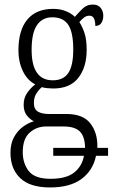

<svg xmlns="http://www.w3.org/2000/svg" viewBox="-20 -583 495 844"><path d="M200 241Q112 241 69 200Q26 159 26 89Q26 48 41.5 20Q57 -8 80.5 -25.5Q104 -43 129 -50Q112 -58 98 -75.5Q84 -93 84 -123Q84 -152 99 -174Q114 -196 135 -212Q100 -230 80.5 -270.5Q61 -311 61 -361Q61 -450 100 -497Q139 -544 214 -544Q245 -544 269.5 -534Q294 -524 309 -509Q322 -524 341.5 -543.5Q361 -563 388 -563Q411 -563 422.5 -548.5Q434 -534 434 -514Q434 -495 425.5 -482Q417 -469 399 -469Q399 -490 393 -502Q387 -514 373 -514Q361 -514 351 -507Q341 -500 329 -486Q342 -466 351.5 -437.5Q361 -409 361 -364Q361 -288 324.5 -241Q288 -194 214 -194Q203 -194 187.5 -195.5Q172 -197 164 -200Q150 -188 139.5 -171.5Q129 -155 129 -130Q129 -103 146.5 -92.5Q164 -82 194 -82H271Q344 -82 376 -42Q408 -2 408 58Q408 60 408 62.5Q408 65 408 67H455V102H402Q389 166 338.5 203.5Q288 241 200 241ZM212 -230Q259 -230 280.5 -262.5Q302 -295 302 -365Q302 -441 280 -474Q258 -507 210 -507Q166 -507 142.5 -472.5Q119 -438 119 -364Q119 -230 212 -230ZM202 203Q272 203 306.5 175Q341 147 349 102H214V67H354Q353 16 330.5 -5.5Q308 -27 260 -27H182Q141 -27 110.5 0Q80 27 80 86Q80 135 106.5 169Q133 203 202 203Z"/></svg>

Font: Noto Serif Condensed Light
Style: Regular
Weight: 300
Width: 3
Designer: Monotype Design Team
Foundry: Monotype Imaging Inc.
Version: Version 2.013